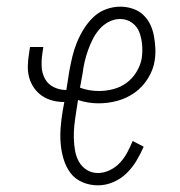

<svg xmlns="http://www.w3.org/2000/svg" viewBox="-20 -548 540 576"><path d="M274 8Q249 8 227 -1.5Q205 -11 191.5 -29Q178 -47 171 -70Q164 -93 162 -117Q160 -141 162 -166Q164 -191 168 -215L173 -242Q154 -242 137 -246.5Q120 -251 106 -260.5Q92 -270 82 -284.5Q72 -299 67.5 -315.5Q63 -332 63.5 -350.5Q64 -369 67 -387L70 -407H110L107 -387Q104 -367 105 -347.5Q106 -328 115 -311.5Q124 -295 141.5 -286.5Q159 -278 179 -278L188 -335Q192 -357 197 -378Q202 -399 210.5 -420Q219 -441 231 -460.5Q243 -480 259.5 -496Q276 -512 297.5 -520Q319 -528 341 -528Q360 -528 378 -522Q396 -516 409 -504Q422 -492 430 -476Q438 -460 441.5 -441.5Q445 -423 446 -404Q447 -385 444 -366Q440 -339 424 -313Q408 -287 384 -270Q360 -253 332 -245.5Q304 -238 276 -238Q260 -238 244.5 -240.5Q229 -243 214 -248L208 -209Q205 -190 203 -171.5Q201 -153 201.5 -134Q202 -115 205 -97Q208 -79 216.5 -63.5Q225 -48 240 -38.5Q255 -29 274 -29Q292 -29 309.5 -37.5Q327 -46 340 -60Q353 -74 362 -91Q371 -108 378 -125L411 -108Q402 -87 389.5 -66Q377 -45 359.5 -28Q342 -11 319.5 -1.5Q297 8 274 8ZM277 -275Q298 -275 319.5 -280.5Q341 -286 359 -299Q377 -312 389 -331.5Q401 -351 405 -372Q408 -392 406.5 -412Q405 -432 398.5 -450Q392 -468 376.5 -479.5Q361 -491 340 -491Q323 -491 306.5 -482.5Q290 -474 278 -460Q266 -446 258 -430Q250 -414 244 -397Q238 -380 234 -363Q230 -346 228 -329L220 -285Q233 -280 247.5 -277.5Q262 -275 277 -275Z"/></svg>

Font: Iosevka SS04 Extralight
Style: Italic
Weight: 200
Italic angle: -9°
Monospace: yes
Designer: Belleve Invis
Foundry: Belleve Invis
Version: Version 19.0.0; ttfautohint (v1.8.4)